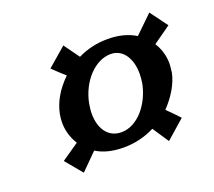

<svg xmlns="http://www.w3.org/2000/svg" viewBox="-82 -618 705 634"><g transform="rotate(-20 271.0 -300.5)"><path d="M266 -122C305 -122 342 -131 375 -148L413 -91L479 -149C467 -162 450 -179 437 -192C470 -227 491 -263 499 -299C500 -310 502 -321 502 -332C502 -358 495 -383 480 -407L542 -451L497 -512L435 -452C409 -468 377 -477 338 -477C299 -477 265 -469 232 -453L193 -507L127 -450C140 -437 156 -422 170 -410C134 -375 113 -338 105 -299C103 -289 102 -279 102 -269C102 -242 109 -216 125 -190L64 -148L113 -89L170 -146C195 -130 228 -122 266 -122ZM208 -300C222 -369 273 -427 330 -427C371 -427 398 -389 398 -334C398 -323 397 -312 395 -299C381 -231 333 -172 276 -172C229 -172 204 -211 204 -263C204 -275 206 -288 208 -300Z"/></g></svg>

Font: Linux Libertine O
Style: Bold Italic
Weight: 700
Italic angle: -11.5°
Designer: Philipp H. Poll
Foundry: Philipp H. Poll
Version: Version 4.1.0